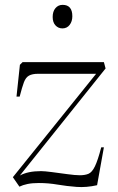

<svg xmlns="http://www.w3.org/2000/svg" viewBox="-20 -763 486 791"><path d="M73 -507H408L415 -481L62 -40Q95 -58 149 -58Q163 -58 194 -54Q225 -50 257.5 -45.5Q290 -41 309 -41Q330 -41 344.5 -47Q359 -53 371 -77.5Q383 -102 397 -156H408L380 0Q336 10 295.5 7Q255 4 217 -2.5Q179 -9 140 -9Q113 -9 93.5 -5Q74 -1 60 6L33 -33L376 -459H137Q113 -459 99.5 -451.5Q86 -444 78.5 -424Q71 -404 61 -365H48L62 -496ZM197 -693Q197 -716 208.5 -729.5Q220 -743 238 -743Q278 -743 278 -696Q278 -675 267 -660.5Q256 -646 237 -646Q220 -646 208.5 -658.5Q197 -671 197 -693Z"/></svg>

Font: Display Extralight
Style: Italic
Weight: 200
Italic angle: -2°
Designer: Latin by Veronika Burian and Jose Scaglione. Greek by Irene Vlachou. Cyrillic by Vera Evstafieva
Foundry: TypeTogether
Version: Version 3.002